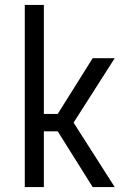

<svg xmlns="http://www.w3.org/2000/svg" viewBox="-20 -755 540 775"><path d="M354 0 213 -225H157V0H80V-735H157V-295H213L354 -520H443L277 -260L443 0Z"/></svg>

Font: HulyMono
Style: Regular
Weight: 400
Monospace: yes
Designer: Belleve Invis
Foundry: Belleve Invis
Version: Version 33.2.5; ttfautohint (v1.8.4)